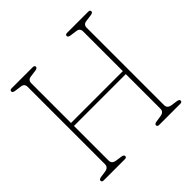

<svg xmlns="http://www.w3.org/2000/svg" viewBox="-176 -866 1032 1032"><g transform="rotate(-45 340.0 -350.0)"><path d="M142.5 -57Q142.5 -32 171 -28L206 -23Q223 -20.5 223 -10.5Q223 0 209 0H49Q35 0 35 -10.5Q35 -20.5 51.5 -23L86 -28Q115 -32 115 -57V-644.5Q115 -668.5 91 -671.5L51.5 -677Q35 -679.5 35 -689.5Q35 -700 49 -700H209Q223 -700 223 -689.5Q223 -679.5 206 -677L166 -671.5Q142.5 -668.5 142.5 -644.5V-342.5H536.5V-644.5Q536.5 -668.5 512.5 -671.5L473 -677Q456.5 -679.5 456.5 -689.5Q456.5 -700 470.5 -700H630.5Q644.5 -700 644.5 -689.5Q644.5 -679.5 627.5 -677L587.5 -671.5Q564 -668.5 564 -644.5V-57Q564 -32 592.5 -28L627.5 -23Q644.5 -20.5 644.5 -10.5Q644.5 0 630.5 0H470.5Q456.5 0 456.5 -10.5Q456.5 -20.5 473 -23L507.5 -28Q536.5 -32 536.5 -57V-320H142.5Z"/></g></svg>

Font: Fraunces 144pt S100 Thin
Style: Regular
Weight: 100
Version: Version 1.000; ttfautohint (v1.8.3)